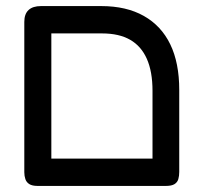

<svg xmlns="http://www.w3.org/2000/svg" viewBox="-20 -602 660 632"><path d="M104 10Q86 10 76.5 4Q67 -2 63.5 -12.5Q60 -23 60 -35V-530Q60 -556 74 -569Q88 -582 115 -582H313Q396 -582 453.5 -549.5Q511 -517 540.5 -456Q570 -395 570 -306V-36Q570 -23 567 -12.5Q564 -2 554.5 4Q545 10 526 10Q508 10 498.5 5Q489 0 485.5 -9.5Q482 -19 482 -29V-303Q482 -366 463.5 -408Q445 -450 408.5 -471Q372 -492 316 -492H149V-36Q149 -23 145.5 -12.5Q142 -2 132.5 4Q123 10 104 10ZM102 10 103 -80H527L528 10Z"/></svg>

Font: Fredoka Light
Style: Regular
Weight: 400
Version: Version 2.001